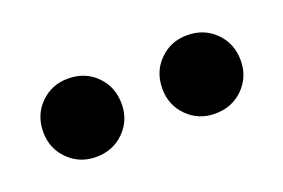

<svg xmlns="http://www.w3.org/2000/svg" viewBox="-37 -889 438 297"><g transform="rotate(-20 182.5 -740.5)"><path d="M20 -740Q20 -768 38.5 -786.5Q57 -805 84 -805Q112 -805 130.5 -786.5Q149 -768 149 -740Q149 -713 130.5 -694.5Q112 -676 84 -676Q57 -676 38.5 -694.5Q20 -713 20 -740ZM216 -740Q216 -768 234.5 -786.5Q253 -805 280 -805Q308 -805 326.5 -786.5Q345 -768 345 -740Q345 -713 326.5 -694.5Q308 -676 280 -676Q253 -676 234.5 -694.5Q216 -713 216 -740Z"/></g></svg>

Font: Libre Baskerville
Style: Bold
Weight: 700
Designer: Pablo Impallari, Rodrigo Fuenzalida
Foundry: Pablo Impallari, Rodrigo Fuenzalida
Version: Version 1.000